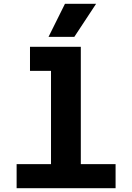

<svg xmlns="http://www.w3.org/2000/svg" viewBox="-20 -985 690 1005"><path d="M247 0V-740H403V0ZM67 0V-126H585V0ZM137 -614V-740H325V-614ZM234 -792 320 -965H483L369 -792Z"/></svg>

Font: Azeret Mono Thin
Style: Bold
Weight: 700
Version: Version 1.002